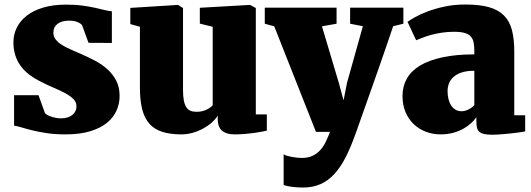

<svg xmlns="http://www.w3.org/2000/svg" viewBox="-20 -590 2375 859"><path d="M43 -164.1H152.3L180.7 -85Q183.6 -80.6 190.9 -76.2Q198.2 -71.8 208.5 -68.4Q218.8 -64.9 230.2 -62.7Q241.7 -60.5 252.4 -60.5Q269.5 -60.5 282.5 -64.7Q295.4 -68.8 304.2 -76.2Q313 -83.5 317.6 -93.3Q322.3 -103 322.3 -113.8Q322.3 -132.8 308.8 -146.5Q295.4 -160.2 272.9 -172.4Q250.5 -184.6 221.7 -196.8Q192.9 -209 161.6 -225.1Q133.8 -238.8 111.3 -255.9Q88.9 -272.9 73 -294.4Q57.1 -315.9 48.6 -342.3Q40 -368.7 40 -400.9Q40 -435.5 55.2 -466.3Q70.3 -497.1 99.9 -520Q129.4 -543 173.6 -556.2Q217.8 -569.3 275.9 -569.3Q317.9 -569.3 349.4 -564.9Q380.9 -560.5 405 -555.2Q429.2 -549.8 447.5 -545.2Q465.8 -540.5 480.5 -539.6V-397.9L376 -398.4L347.7 -476.1Q343.8 -483.4 328.6 -490.5Q313.5 -497.6 290 -497.6Q255.9 -497.6 237.3 -483.2Q218.8 -468.8 218.8 -444.3Q218.8 -426.8 229 -413.6Q239.3 -400.4 256.6 -389.4Q273.9 -378.4 296.4 -368.7Q318.8 -358.9 343.3 -348.1Q374.5 -334.5 405.3 -318.4Q436 -302.2 460.4 -280.3Q484.9 -258.3 500 -229.2Q515.1 -200.2 515.1 -160.6Q515.1 -127.4 502 -96.7Q488.8 -65.9 460 -41.7Q431.2 -17.6 385 -3.2Q338.9 11.2 272.9 11.2Q227.1 11.2 190.9 5.9Q154.8 0.5 126.7 -6.3Q98.6 -13.2 78.1 -19.5Q57.6 -25.9 43 -27.8Z M606 -470.2 563 -482.4V-554.7L774.9 -567.9H776.4L798.8 -554.2V-187.5Q798.8 -159.2 802.5 -140.4Q806.2 -121.6 813.5 -110.4Q820.8 -99.1 832 -94.5Q843.3 -89.8 858.9 -89.8Q874.5 -89.8 886.5 -93Q898.4 -96.2 907.2 -100.8Q916 -105.5 921.9 -110.4Q927.7 -115.2 931.6 -118.7V-470.2L874 -484.4V-555.2L1096.2 -567.9H1099.1L1124.5 -554.2V-78.1H1173.8V-5.4Q1164.1 -3.4 1149.4 -0.5Q1134.8 2.4 1116.2 4.9Q1097.7 7.3 1075.7 9.3Q1053.7 11.2 1029.3 11.2Q1008.8 11.2 994.4 6.3Q980 1.5 970.9 -7.6Q961.9 -16.6 958 -29.1Q954.1 -41.5 954.1 -56.6V-72.8Q944.3 -56.6 927.2 -41.5Q910.2 -26.4 888.4 -14.6Q866.7 -2.9 841.8 4.2Q816.9 11.2 792 11.2Q741.7 11.2 706.3 0Q670.9 -11.2 648.7 -36.1Q626.5 -61 616.2 -100.8Q606 -140.6 606 -197.8Z M1249 100.1Q1252.9 103.5 1262.5 106.4Q1272 109.4 1283.4 111.6Q1294.9 113.8 1307.1 115.2Q1319.3 116.7 1329.1 116.7Q1358.4 116.7 1378.7 106.9Q1398.9 97.2 1413.3 81.1Q1427.7 64.9 1437.7 43.9Q1447.8 22.9 1456.5 0H1393.6L1207 -472.2L1164.6 -483.9V-555.7H1485.8V-483.9L1420.4 -472.2L1495.6 -220.2L1517.1 -141.1L1532.7 -220.2L1603.5 -472.7L1546.4 -483.9V-555.7H1784.7V-483.9L1738.8 -472.7Q1731 -448.7 1719.7 -415.8Q1708.5 -382.8 1695.3 -345Q1682.1 -307.1 1668 -266.6Q1653.8 -226.1 1640.1 -187.3Q1626.5 -148.4 1614 -113.5Q1601.6 -78.6 1592 -51.5Q1582.5 -24.4 1576.7 -7.8Q1570.8 8.8 1569.8 10.7Q1549.3 68.8 1526.6 113.3Q1503.9 157.7 1476.3 188Q1448.7 218.3 1414.3 233.6Q1379.9 249 1335.4 249Q1324.7 249 1312.3 248.3Q1299.8 247.6 1287.8 246.1Q1275.9 244.6 1265.6 242.4Q1255.4 240.2 1249 237.3V100.1Z M1780.8 -161.1Q1780.8 -204.1 1800.3 -238.5Q1819.8 -272.9 1859.6 -296.9Q1899.4 -320.8 1960 -333.7Q2020.5 -346.7 2102.1 -346.7V-362.3Q2102.1 -384.3 2098.9 -400.1Q2095.7 -416 2086.2 -426.8Q2076.7 -437.5 2058.8 -442.6Q2041 -447.8 2011.7 -447.8Q1981.9 -447.8 1956.3 -443.8Q1930.7 -439.9 1909.4 -434.1Q1888.2 -428.2 1871.3 -421.6Q1854.5 -415 1842.3 -410.2H1841.8L1803.2 -492.2Q1813.5 -500 1836.9 -513.2Q1860.4 -526.4 1894 -539.1Q1927.7 -551.8 1970.2 -560.8Q2012.7 -569.8 2061.5 -569.8Q2125 -569.8 2167 -558.1Q2209 -546.4 2234.4 -521Q2259.8 -495.6 2270.3 -455.8Q2280.8 -416 2280.8 -360.4V-74.2H2329.6V-2Q2320.3 0 2302.7 2.4Q2285.2 4.9 2264.2 7.1Q2243.2 9.3 2221.2 11Q2199.2 12.7 2181.6 12.7Q2159.7 12.7 2145.8 9.5Q2131.8 6.3 2124.3 -0.5Q2116.7 -7.3 2114 -18.8Q2111.3 -30.3 2111.3 -46.9V-65.4Q2101.6 -51.8 2086.7 -38.1Q2071.8 -24.4 2051.8 -13.4Q2031.7 -2.4 2006.6 4.4Q1981.4 11.2 1951.2 11.2Q1916.5 11.2 1885.5 -0.5Q1854.5 -12.2 1831.3 -34.2Q1808.1 -56.2 1794.4 -88.1Q1780.8 -120.1 1780.8 -161.1ZM1982.4 -182.6Q1982.4 -162.6 1986.6 -146.2Q1990.7 -129.9 1998.8 -117.7Q2006.8 -105.5 2018.6 -98.9Q2030.3 -92.3 2045.4 -92.3Q2059.6 -92.3 2075.7 -100.1Q2091.8 -107.9 2102.1 -119.6V-273.4Q2067.9 -273.4 2044.9 -265.6Q2022 -257.8 2008.1 -244.9Q1994.1 -231.9 1988.3 -215.8Q1982.4 -199.7 1982.4 -182.6Z"/></svg>

Font: Merriweather UltraBold
Style: Regular
Weight: 900
Designer: Eben Sorkin ( sorkintype@gmail.com )
Foundry: Eben Sorkin
Version: Version 1.570; ttfautohint (v1.3) -l 8 -r 32 -G 0 -x 0 -H 60